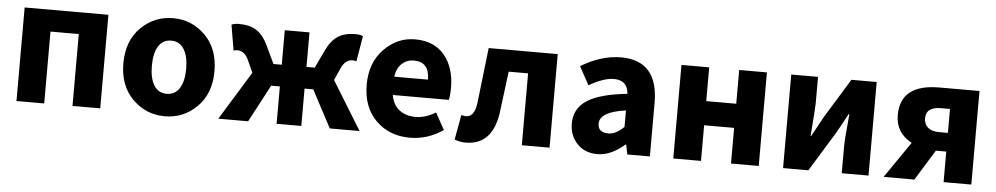

<svg xmlns="http://www.w3.org/2000/svg" viewBox="-34 -755 5260 1014"><g transform="rotate(5 2595.5 -248.0)"><path d="M65 0V-496H509V0H362V-381H212V0Z M852 12Q752 12 681 -58.5Q610 -129 610 -248Q610 -367 681 -437.5Q752 -508 852 -508Q951 -508 1022 -437.5Q1093 -367 1093 -248Q1093 -129 1022 -58.5Q951 12 852 12ZM852 -107Q896 -107 919.5 -144.5Q943 -182 943 -248Q943 -314 919.5 -351.5Q896 -389 852 -389Q807 -389 784 -351.5Q761 -314 761 -248Q761 -182 784 -144.5Q807 -107 852 -107Z M1135 0 1293 -257 1265 -319Q1244 -369 1203 -369Q1196 -369 1184 -365L1161 -501Q1178 -508 1201 -508Q1257 -508 1293.5 -485Q1330 -462 1357 -404L1400 -313H1444V-496H1575V-313H1619L1662 -404Q1689 -462 1725.5 -485Q1762 -508 1818 -508Q1841 -508 1858 -501L1835 -365Q1823 -369 1816 -369Q1775 -369 1754 -319L1726 -257L1884 0H1726L1621 -198H1575V0H1444V-198H1398L1293 0Z M2151 12Q2042 12 1971 -58Q1900 -128 1900 -248Q1900 -364 1970 -436Q2040 -508 2134 -508Q2236 -508 2290.5 -442Q2345 -376 2345 -270Q2345 -229 2339 -205H2042Q2051 -153 2085.5 -126.5Q2120 -100 2171 -100Q2224 -100 2278 -133L2327 -44Q2245 12 2151 12ZM2041 -302H2220Q2220 -396 2137 -396Q2101 -396 2074.5 -372Q2048 -348 2041 -302Z M2447 12Q2416 12 2388 1L2412 -131Q2428 -127 2437 -127Q2481 -127 2491 -201Q2498 -256 2509 -357Q2520 -458 2525 -496H2891V0H2744V-381H2641Q2617 -187 2613 -160Q2588 12 2447 12Z M3145 12Q3078 12 3037.5 -31Q2997 -74 2997 -138Q2997 -217 3063.5 -260.5Q3130 -304 3276 -319Q3271 -391 3198 -391Q3144 -391 3067 -346L3014 -443Q3122 -508 3226 -508Q3423 -508 3423 -284V0H3303L3293 -51H3289Q3217 12 3145 12ZM3195 -102Q3234 -102 3276 -144V-231Q3138 -212 3138 -149Q3138 -102 3195 -102Z M3547 0V-496H3694V-317H3853V-496H4000V0H3853V-189H3694V0Z M4129 0V-496H4271V-358Q4271 -328 4259 -182H4262Q4269 -195 4290 -232.5Q4311 -270 4319 -286L4448 -496H4582V0H4440V-138Q4440 -182 4453 -314H4449Q4415 -250 4392 -210L4263 0Z M4980 0V-162H4925L4825 0H4662L4794 -192Q4708 -238 4708 -332Q4708 -496 4915 -496H5127V0ZM4933 -261H4980V-388H4933Q4853 -388 4853 -328Q4853 -297 4873.5 -279Q4894 -261 4933 -261Z"/></g></svg>

Font: Toshiba Sans
Style: Bold
Weight: 700
Designer: Paul D. Hunt
Foundry: Toshiba Corporation
Version: Version 2.020;PS 2.0;hotconv 1.0.86;makeotf.lib2.5.63406